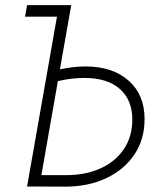

<svg xmlns="http://www.w3.org/2000/svg" viewBox="-20 -713 626 734"><path d="M83.5 0 197.8 -649.4H75.7L83.5 -693.4H252.4L209 -447.8Q259.8 -459 306.6 -459Q410.2 -459 471.4 -405Q532.7 -351.1 532.7 -257.8Q532.7 -180.2 493.7 -122.1Q454.6 -64 386 -31.7Q317.4 0.5 229 0.5L93.8 0ZM201.2 -402.8 138.2 -43.5H233.4Q308.1 -43.5 365 -69.6Q421.9 -95.7 453.9 -143.6Q485.8 -191.4 485.8 -256.3Q485.8 -330.6 438.2 -372.8Q390.6 -415 303.2 -415Q252 -415 201.2 -402.8Z"/></svg>

Font: CaskaydiaCove NF ExtraLight
Style: Italic
Weight: 200
Italic angle: -10°
Designer: Aaron Bell
Foundry: Saja Typeworks
Version: Version 2111.001; VTT 6.35;Nerd Fonts 3.2.1